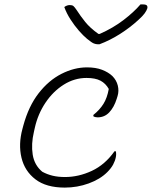

<svg xmlns="http://www.w3.org/2000/svg" viewBox="-20 -842 690 872"><path d="M432 -641H423Q416 -641 406.5 -644.5Q397 -648 375 -666Q358 -680 338 -703Q318 -726 300 -754Q282 -782 272 -810Q284 -819 297 -819Q308 -819 313.5 -814.5Q319 -810 329 -795Q345 -770 367 -742.5Q389 -715 427 -688H433Q494 -715 541 -751Q588 -787 618 -822H628Q643 -822 647 -817Q651 -812 649 -804Q646 -794 637 -781.5Q628 -769 608 -751Q571 -717 525.5 -688Q480 -659 432 -641ZM375 -536Q415 -536 443.5 -525Q472 -514 490 -497Q509 -478 515 -453.5Q521 -429 514 -406L510 -393Q498 -355 476.5 -332Q455 -309 423 -309Q412 -309 404 -314V-320Q433 -343 450 -370.5Q467 -398 474 -438Q460 -463 436.5 -475.5Q413 -488 373 -488Q318 -488 269.5 -457.5Q221 -427 186.5 -375.5Q152 -324 138 -261L134 -243Q121 -188 128.5 -140Q136 -92 172 -62Q194 -50 219 -44Q244 -38 275 -38Q337 -38 397 -66Q457 -94 500 -155H506Q509 -143 506 -128Q503 -112 494 -95Q485 -78 467 -60Q435 -28 383 -9Q331 10 274 10Q190 10 141 -27.5Q92 -65 77.5 -126Q63 -187 82 -257L86 -272Q110 -360 155.5 -418.5Q201 -477 259 -506.5Q317 -536 375 -536Z"/></svg>

Font: Recursive Mn Csl St Lt
Style: Italic
Weight: 300
Italic angle: -15°
Monospace: yes
Version: Version 1.079;hotconv 1.0.112;makeotfexe 2.5.65598; ttfautoh